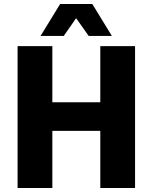

<svg xmlns="http://www.w3.org/2000/svg" viewBox="-20 -941 764 961"><path d="M68 0V-710H242V-429H482V-710H656V0H482V-286H242V0ZM183 -761 281 -921H442L540 -761H424L361 -850L299 -761Z"/></svg>

Font: Geist ExtBd
Style: Regular
Weight: 400
Designer: Basement.studio, Andrés Briganti, Mateo Zaragoza
Foundry: Basement.studio, Vercel, Andrés Briganti, Guido Ferreyra, Mateo Zaragoza
Version: Version 1.401